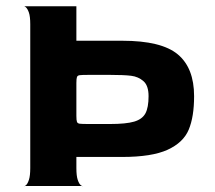

<svg xmlns="http://www.w3.org/2000/svg" viewBox="-20 -621 718 641"><path d="M628 -300Q628 -231 610 -188Q592 -145 539.5 -121Q487 -97 388 -97H235V-60Q235 -34 239.5 -20.5Q244 -7 250 -2.5Q256 2 256 0H61Q61 2 66.5 -2.5Q72 -7 76.5 -20.5Q81 -34 81 -60V-540Q81 -566 76.5 -579Q72 -592 66 -597Q60 -602 60 -600H235V-485H388Q519 -485 573.5 -439.5Q628 -394 628 -300ZM476 -300Q476 -335 459 -350Q442 -365 418 -368Q394 -371 347 -371H276Q253 -371 246 -370Q239 -369 237 -364Q235 -359 235 -344V-234Q235 -219 237 -214Q239 -209 246 -208Q253 -207 276 -207H347Q401 -207 428 -215Q455 -223 465.5 -242.5Q476 -262 476 -300Z"/></svg>

Font: Red Rose Bold
Style: Regular
Weight: 700
Designer: jaikishan Patel
Version: Version 1.000